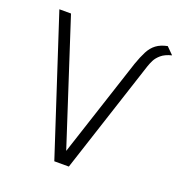

<svg xmlns="http://www.w3.org/2000/svg" viewBox="-129 -821 872 931"><g transform="rotate(20 307.0 -355.5)"><path d="M579 -712Q544 -705 522 -688.5Q500 -672 485.5 -644Q471 -616 457 -576L290 -66L84 -700H24L253 1H328L520 -587Q525 -602 533.5 -619Q542 -636 560.5 -652Q579 -668 614 -677Z"/></g></svg>

Font: AdventPro_ExpandedRegular
Style: ExpandedRegular
Weight: 400
Width: 7
Designer: VivaRado, Andreas Kalpakidis
Foundry: VivaRado, Andreas Kalpakidis
Version: Version 3.000